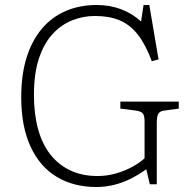

<svg xmlns="http://www.w3.org/2000/svg" viewBox="-20 -735 765 769"><path d="M366 14Q275 14 207.5 -26.5Q140 -67 102.5 -147.5Q65 -228 65 -346Q65 -437 87 -506Q109 -575 149 -621.5Q189 -668 244.5 -691.5Q300 -715 367 -715Q420 -715 465 -698Q510 -681 545 -649L555 -715H578L615 -497L588 -490Q563 -557 532 -596.5Q501 -636 459.5 -653.5Q418 -671 360 -671Q313 -671 269 -653.5Q225 -636 190.5 -598.5Q156 -561 136 -501Q116 -441 116 -355Q116 -278 132.5 -218Q149 -158 181.5 -116.5Q214 -75 261.5 -52.5Q309 -30 371 -30Q409 -30 445 -40.5Q481 -51 511 -67.5Q541 -84 559 -101V-249Q559 -272 552 -280.5Q545 -289 525 -292L462 -300V-328H696V-300L637 -292Q621 -290 614.5 -280Q608 -270 608 -244V3H580L566 -57Q535 -35 503 -19Q471 -3 436.5 5.5Q402 14 366 14Z"/></svg>

Font: Literata ExtraLight
Style: Regular
Weight: 250
Designer: Latin by Veronika Burian and Jose Scaglione. Greek by Irene Vlachou. Cyrillic by Vera Evstafieva.
Foundry: TypeTogether
Version: Version 3.103;gftools[0.9.29]